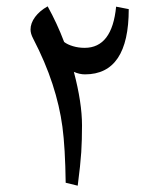

<svg xmlns="http://www.w3.org/2000/svg" viewBox="-20 -588 453 608"><path d="M76.7 -494.6Q76.7 -514.6 91.1 -534.2Q105.5 -553.7 130.9 -567.9Q161.1 -513.2 183.1 -455.1Q193.8 -446.8 211.2 -441.7Q228.5 -436.5 248 -436.5Q335 -436.5 347.7 -566.9L387.7 -559.1Q387.7 -352.5 249 -352.5Q231.9 -352.5 213.9 -360.4Q239.7 -262.7 239.7 -190.9Q239.7 -144 237.3 -106Q234.9 -67.9 226.1 0L188 -9.3Q186.5 -120.1 177.7 -186.3Q168.9 -252.4 146.2 -322Q123.5 -391.6 85 -465.8Q76.7 -481.4 76.7 -494.6Z"/></svg>

Font: Noto Naskh Arabic
Style: Regular
Weight: 400
Designer: Monotype Design team
Foundry: Monotype Imaging Inc.
Version: Version 1.01